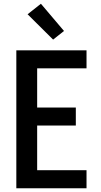

<svg xmlns="http://www.w3.org/2000/svg" viewBox="-20 -1003 540 1023"><path d="M67 0V-735H441V-639H178V-430H384V-334H178V-96H441V0ZM263 -792 127 -927 198 -983 321 -838Z"/></svg>

Font: Iosevka Curly
Style: Bold
Weight: 700
Monospace: yes
Designer: Belleve Invis
Foundry: Belleve Invis
Version: Version 22.1.2; ttfautohint (v1.8.4)